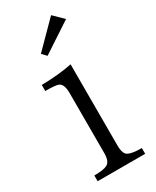

<svg xmlns="http://www.w3.org/2000/svg" viewBox="-188 -788 677 832"><g transform="rotate(-30 150.5 -372.0)"><path d="M39.1 -9.8V-38.6Q85 -38.6 103 -47.9Q125 -58.1 125 -101.1V-401.4Q125 -447.3 103 -456.1Q89.4 -461.9 38.1 -461.9V-492.2Q126.5 -493.7 190.9 -507.3V-101.1Q190.9 -56.6 211.9 -47.9Q231.4 -38.6 276.9 -38.6V-9.8ZM224.1 -733.9 272 -687 123 -588.9 102.1 -610.8Z"/></g></svg>

Font: I.Ming
Style: Regular
Weight: 400
Designer: Ichiten Fonts Project
Version: Version 5.10 Mar 24, 2018